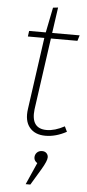

<svg xmlns="http://www.w3.org/2000/svg" viewBox="-61 -687 449 988"><g transform="rotate(5 163.5 -193.0)"><path d="M175 -491 123 -121Q111 -20 194 -20Q236 -20 286 -47L299 -20Q244 10 190 10Q136 10 108 -24Q80 -58 89 -120L141 -491H56L60 -520H146L172 -650L198 -653L179 -520H321L312 -491ZM181 90Q195 90 203.5 98.5Q212 107 212 120Q212 138 186 182L135 267H111L161 154Q144 143 144 126Q144 111 154 100.5Q164 90 181 90Z"/></g></svg>

Font: Fira Sans UltraLight
Style: Italic
Weight: 200
Italic angle: -8°
Designer: Carrois Corporate & Edenspiekermann AG
Foundry: Carrois Corporate GbR & Edenspiekermann AG
Version: Version 4.203;PS 004.203;hotconv 1.0.88;makeotf.lib2.5.64775